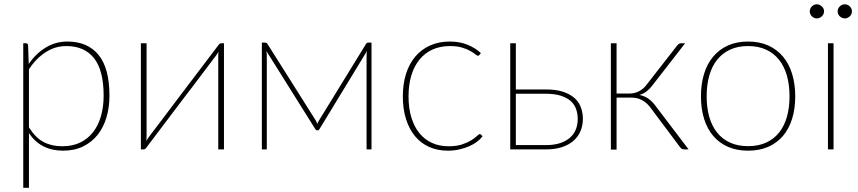

<svg xmlns="http://www.w3.org/2000/svg" viewBox="-20 -694 3986 892"><path d="M88 178.5V-493H100.5Q110 -493 110.5 -483L113.5 -397Q146.5 -445 192.2 -473Q238 -501 293.5 -501Q387 -501 437.8 -439Q488.5 -377 488.5 -249.5Q488.5 -195.5 474.8 -149Q461 -102.5 433.8 -68Q406.5 -33.5 366.2 -13.8Q326 6 273 6Q169 6 114.5 -75.5V178.5ZM288 -480Q236 -480 191.8 -451.2Q147.5 -422.5 114.5 -372.5V-102Q145 -54 182.5 -34.2Q220 -14.5 269 -14.5Q317.5 -14.5 353.5 -32.2Q389.5 -50 413.5 -81.5Q437.5 -113 449.5 -156Q461.5 -199 461.5 -249.5Q461.5 -367 417 -423.5Q372.5 -480 288 -480Z M634.5 0V-493H661V-62.5Q661 -50 659.5 -39Q662.5 -44 665.2 -48.2Q668 -52.5 670.5 -56Q671 -57 685.5 -76Q700 -95 723 -125.2Q746 -155.5 775 -194.2Q804 -233 834.5 -273Q906 -367 996 -486Q998 -488.5 1001 -490.8Q1004 -493 1006.5 -493H1020.5V0H994V-430.5Q994 -436 994.2 -442Q994.5 -448 995 -454Q990 -444 984.5 -437Q983.5 -436 969.2 -417Q955 -398 932 -367.5Q909 -337 879.8 -298.5Q850.5 -260 820 -220Q748.5 -126 659 -7Q657 -4.5 654.2 -2.2Q651.5 0 648.5 0Z M1454.5 -118.5Q1456 -122 1457.5 -125.8Q1459 -129.5 1461.5 -133.5L1680.5 -490Q1684 -496 1690.5 -496H1706V0H1683V-434.5Q1683 -439.5 1683.5 -445.5Q1684 -451.5 1685 -457L1465 -95.5Q1463.5 -93 1461.5 -90.8Q1459.5 -88.5 1456 -88.5H1452.5Q1450 -88.5 1447.8 -90.8Q1445.5 -93 1444 -95.5L1217.5 -457Q1218.5 -451.5 1219 -445.5Q1219.5 -439.5 1219.5 -434.5V0H1196.5V-496H1212Q1219 -496 1222.5 -490L1447.5 -133.5Z M2207.5 -439Q2206 -437.5 2204.5 -436.2Q2203 -435 2200.5 -435Q2196.5 -435 2188 -442Q2179.5 -449 2164.5 -457.5Q2149.5 -466 2126.5 -473Q2103.5 -480 2071 -480Q2025 -480 1989.2 -463.8Q1953.5 -447.5 1928.8 -417Q1904 -386.5 1891 -343.5Q1878 -300.5 1878 -246.5Q1878 -191 1891.2 -147.8Q1904.5 -104.5 1928.8 -75Q1953 -45.5 1987.2 -30Q2021.5 -14.5 2063.5 -14.5Q2101.5 -14.5 2127.2 -23.2Q2153 -32 2170 -42.8Q2187 -53.5 2196 -62.2Q2205 -71 2209 -71Q2213 -71 2215.5 -68L2221.5 -60.5Q2212.5 -48 2196.8 -36Q2181 -24 2160.2 -14.8Q2139.5 -5.5 2114.2 0.2Q2089 6 2060.5 6Q2013 6 1974.5 -11Q1936 -28 1908.8 -60.5Q1881.5 -93 1866.5 -140Q1851.5 -187 1851.5 -246.5Q1851.5 -303.5 1866.2 -350.5Q1881 -397.5 1909 -430.8Q1937 -464 1977.5 -482.5Q2018 -501 2070 -501Q2116 -501 2152 -486.2Q2188 -471.5 2214 -447.5Z M2376.5 -493V-278.5H2514.5Q2565 -278.5 2598.5 -266.8Q2632 -255 2651.8 -236Q2671.5 -217 2679.8 -192.2Q2688 -167.5 2688 -142Q2688 -111.5 2677.2 -85.5Q2666.5 -59.5 2645 -40.5Q2623.5 -21.5 2591.8 -10.8Q2560 0 2517.5 0H2350.5V-493ZM2376.5 -258.5V-20H2517.5Q2555 -20 2582.5 -29.2Q2610 -38.5 2628.2 -54.5Q2646.5 -70.5 2655.2 -92.8Q2664 -115 2664 -141Q2664 -165.5 2656.5 -187Q2649 -208.5 2631.8 -224.2Q2614.5 -240 2585.8 -249.2Q2557 -258.5 2514.5 -258.5Z M3127.5 -484.5Q3130.5 -488 3134.5 -490.5Q3138.5 -493 3143.5 -493H3163L3009.5 -295.5Q2998 -280.5 2984 -269.5Q2970 -258.5 2950.5 -253Q2973 -248.5 2990.5 -236.8Q3008 -225 3022.5 -206L3179 0H3160.5Q3146.5 0 3140 -9.5L3000 -196.5Q2984 -217.5 2962.5 -229Q2941 -240.5 2914 -240.5H2844.5V1H2818V-493H2844.5V-259.5H2907.5Q2928.5 -259.5 2949 -270.2Q2969.5 -281 2982.5 -298.5Z M3455.5 -501Q3508 -501 3548.8 -482.8Q3589.5 -464.5 3617.5 -431.2Q3645.5 -398 3660 -351Q3674.5 -304 3674.5 -246.5Q3674.5 -189 3660 -142.2Q3645.5 -95.5 3617.5 -62.5Q3589.5 -29.5 3548.8 -11.8Q3508 6 3455.5 6Q3403 6 3362.2 -11.8Q3321.5 -29.5 3293.5 -62.5Q3265.5 -95.5 3251 -142.2Q3236.5 -189 3236.5 -246.5Q3236.5 -304 3251 -351Q3265.5 -398 3293.5 -431.2Q3321.5 -464.5 3362.2 -482.8Q3403 -501 3455.5 -501ZM3455.5 -15Q3503.5 -15 3539.5 -31.5Q3575.5 -48 3599.8 -78.5Q3624 -109 3636 -151.5Q3648 -194 3648 -246.5Q3648 -299 3636 -342Q3624 -385 3599.8 -415.8Q3575.5 -446.5 3539.5 -463.2Q3503.5 -480 3455.5 -480Q3407.5 -480 3371.5 -463.2Q3335.5 -446.5 3311.2 -415.8Q3287 -385 3275 -342Q3263 -299 3263 -246.5Q3263 -194 3275 -151.5Q3287 -109 3311.2 -78.5Q3335.5 -48 3371.5 -31.5Q3407.5 -15 3455.5 -15Z M3742 0ZM3852.5 -493V0H3826.5V-493ZM3808.5 -641Q3808.5 -628 3798.2 -618.2Q3788 -608.5 3775 -608.5Q3761.5 -608.5 3751.8 -618.2Q3742 -628 3742 -641Q3742 -654.5 3751.8 -664.2Q3761.5 -674 3775 -674Q3788 -674 3798.2 -664.2Q3808.5 -654.5 3808.5 -641ZM3938 -641Q3938 -628 3928 -618.2Q3918 -608.5 3905 -608.5Q3891.5 -608.5 3881.5 -618.2Q3871.5 -628 3871.5 -641Q3871.5 -654.5 3881.5 -664.2Q3891.5 -674 3905 -674Q3918 -674 3928 -664.2Q3938 -654.5 3938 -641Z"/></svg>

Font: Lato Thin
Style: Regular
Weight: 200
Designer: Lukasz Dziedzic
Foundry: tyPoland Lukasz Dziedzic
Version: Version 2.007; 2014-02-27